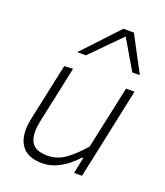

<svg xmlns="http://www.w3.org/2000/svg" viewBox="-143 -872 839 979"><g transform="rotate(20 276.0 -383.0)"><path d="M200 9.5Q117.5 9.5 85 -42Q64.5 -74 64.5 -122.5Q64.5 -150.5 71.5 -184Q76 -205.5 80.2 -225Q84.5 -244.5 90.5 -271Q103.5 -334 114.8 -386.5Q126 -439 138 -494.5L185 -497Q173 -441 162 -388Q150.5 -334.5 137.5 -273.5L119 -187Q112.5 -156 112.5 -131Q112.5 -97.5 124.5 -75Q145 -36 213.5 -36Q267.5 -36 313 -70.2Q358.5 -104.5 400.5 -154L426 -273.5Q439 -333.5 450.5 -386.5Q461.5 -439 473.5 -494.5H519.5Q507.5 -439 496.5 -386Q485.5 -333 472 -270.5L461.5 -220.5Q448 -159 437.5 -107.5Q426.5 -56 414.5 0H371.5L389.5 -87.5H383.5Q366.5 -68 338.8 -45.2Q311 -22.5 275.8 -6.5Q240.5 9.5 200 9.5ZM475.5 -582.5Q429.5 -661.5 381 -743.5Q341 -703 302 -664Q263 -624.5 223.5 -584H176Q222.5 -633.5 267 -681Q311.5 -728.5 356.5 -776.5H413.5Q439 -728.5 464.5 -680Q490 -631.5 516 -583.5Z"/></g></svg>

Font: Heraclito ExtraLight
Style: Italic
Weight: 200
Italic angle: -12°
Designer: Kostas Bartsokas (font) & Cristiano Sobral (main changes)
Foundry: Kostas Bartsokas (font) & Cristiano Sobral (main changes)
Version: Version 1.00;July 8, 2020;FontCreator 13.0.0.2655 64-bit